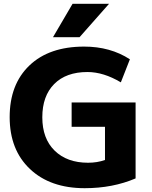

<svg xmlns="http://www.w3.org/2000/svg" viewBox="-20 -987 804 1017"><path d="M425.8 -740.2Q564.5 -740.2 668 -672.9L620.1 -550.8Q528.3 -605.5 443.4 -605.5Q330.1 -605.5 267.1 -542Q204.1 -478.5 204.1 -365.7Q204.1 -252.9 269.5 -189Q335 -125 446.3 -125Q495.1 -125 536.1 -139.6V-315.4H359.4V-444.3H698.2V-42Q577.1 9.8 428.7 9.8Q246.1 9.8 138.7 -91.8Q31.2 -193.4 31.2 -366.7Q31.2 -540 135.7 -640.1Q240.2 -740.2 425.8 -740.2ZM260.7 -790 364.3 -966.8H557.6L401.4 -790Z"/></svg>

Font: GenEi M Gothic v2 Heavy
Style: Regular
Weight: 800
Version: Version 2.0